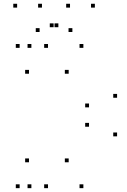

<svg xmlns="http://www.w3.org/2000/svg" viewBox="-20 -969 660 999"><path d="M413.8 10V-10H393.8V10ZM589.2 -259.6V-279.6H569.2V-259.6ZM589.2 -460.4V-480.4H569.2V-460.4ZM413.8 -720V-740H393.8V-720ZM143.3 -720V-740H123.3V-720ZM130.8 -585.4V-605.4H110.8V-585.4ZM337.4 -585.4V-605.4H317.4V-585.4ZM443.2 -410.4V-430.4H423.2V-410.4ZM443.2 -309.6V-329.6H423.2V-309.6ZM337.4 -124.6V-144.6H317.4V-124.6ZM130.8 -124.6V-144.6H110.8V-124.6ZM143.3 10V-10H123.3V10ZM229.8 10V-10H209.8V10ZM229.8 -720V-740H209.8V-720ZM82.2 -720V-740H62.2V-720ZM82.2 10V-10H62.2V10ZM198.3 -929.4V-949.4H178.3V-929.4ZM283.7 -827.4V-847.4H263.7V-827.4ZM259 -827.4V-847.4H239V-827.4ZM344.3 -929.4V-949.4H324.3V-929.4ZM473.6 -929.4V-949.4H453.6V-929.4ZM356.6 -802.5V-822.5H336.6V-802.5ZM186.1 -802.5V-822.5H166.1V-802.5ZM69.1 -929.4V-949.4H49.1V-929.4Z"/></svg>

Font: Monaspace Krypton Dots Var
Style: Regular
Weight: 400
Designer: Riley Cran and the Lettermatic Team
Version: Version 1.100 (Monaspace Krypton Dots)